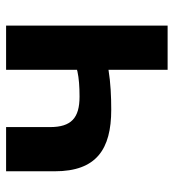

<svg xmlns="http://www.w3.org/2000/svg" viewBox="10 -580 570 630"><g transform="rotate(-90 295.0 -265.0)"><path d="M193 -386V-530H48V-370C48 -234 120 -185 250 -185C293 -185 338 -187 381 -194V0H526V-530H381V-297C379 -297 378 -297 376 -296C353 -291 326 -289 293 -289C223 -289 193 -316 193 -386Z"/></g></svg>

Font: Cheyenne Sans
Style: Bold
Weight: 700
Designer: The Public Sans project authors (U.S. Web Design System), Libre Franklin designed by Pablo Impallari and Rodrigo Fuenzal
Foundry: The Cheyenne Sans Project Authors
Version: Version 2.007